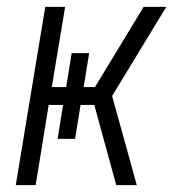

<svg xmlns="http://www.w3.org/2000/svg" viewBox="-20 -540 540 560"><path d="M379 0H319L255 -234H215L199 -135H148L164 -234H122L84 0H26L112 -520H170L131 -286H173L189 -385H240L224 -286H257L399 -520H465L307 -260Z"/></svg>

Font: Iosevka Term Curly Light
Style: Italic
Weight: 300
Italic angle: -9°
Designer: Belleve Invis
Foundry: Belleve Invis
Version: Version 32.3.0